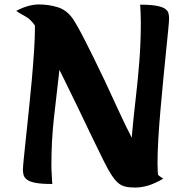

<svg xmlns="http://www.w3.org/2000/svg" viewBox="-20 -822 856 863"><path d="M83 -58Q83 -71 87 -110Q91 -149 97 -206.5Q103 -264 110 -330Q117 -396 123 -463.5Q129 -531 133 -591.5Q137 -652 137 -695Q137 -733 133.5 -757Q130 -781 123 -796Q183 -783 211 -762.5Q239 -742 247 -716Q255 -690 255 -657Q255 -576 244.5 -485Q234 -394 222.5 -292.5Q211 -191 211 -78Q211 -59 212.5 -38.5Q214 -18 215 5Q167 5 140.5 0Q114 -5 102 -14Q90 -23 86.5 -34Q83 -45 83 -58ZM568 -45Q568 -59 568 -71Q568 -83 568 -97Q568 -158 574.5 -230.5Q581 -303 590.5 -383.5Q600 -464 606.5 -549Q613 -634 613 -720Q613 -742 612 -764Q611 -786 610 -801Q657 -801 683.5 -796Q710 -791 722 -782.5Q734 -774 737 -763Q740 -752 740 -740Q740 -727 736 -686.5Q732 -646 726 -587.5Q720 -529 713.5 -461Q707 -393 701 -324.5Q695 -256 691.5 -195Q688 -134 688 -90Q688 -70 689 -50.5Q690 -31 693 -14ZM479 -39Q467 -57 444.5 -102Q422 -147 392 -209.5Q362 -272 328.5 -342Q295 -412 260.5 -481Q226 -550 195.5 -608Q165 -666 140 -703Q119 -735 93 -749Q67 -763 53 -773Q83 -789 108.5 -795.5Q134 -802 155 -802Q198 -802 238 -790Q278 -778 305 -741Q322 -718 359 -646Q396 -574 450 -461Q481 -395 512.5 -326Q544 -257 576 -195.5Q608 -134 642.5 -87.5Q677 -41 714 -19Q676 3 646 12Q616 21 587 21Q561 21 542.5 16.5Q524 12 509.5 -1Q495 -14 479 -39Z"/></svg>

Font: Merienda ExtraBold
Style: Regular
Weight: 800
Designer: Eduardo Rodriguez Tunni
Foundry: Eduardo Rodriguez Tunni
Version: Version 2.001